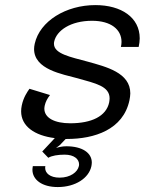

<svg xmlns="http://www.w3.org/2000/svg" viewBox="-20 -537 615 765"><path d="M360 -516.7C243.3 -516.7 138.3 -453.3 118.3 -362.5C116.7 -355 115.8 -348.3 115.8 -341.7C115.8 -260 228.3 -241.7 289.2 -225C359.2 -205 416.7 -194.2 416.7 -145C416.7 -140 415.8 -135 415 -129.2C403.3 -73.3 344.2 -45.8 260 -45.8C198.3 -45.8 156.7 -66.7 156.7 -104.2C156.7 -108.3 157.5 -112.5 158.3 -116.7C161.7 -131.7 168.3 -144.2 179.2 -158.3L97.5 -183.3C89.2 -171.7 73.3 -149.2 66.7 -116.7C65 -108.3 64.2 -100.8 64.2 -93.3C64.2 -34.2 117.5 3.3 198.3 13.3L148.3 66.7L172.5 91.7C185.8 83.3 210.8 79.2 237.5 79.2C275.8 79.2 295 97.5 295 117.5C295 120 295 122.5 294.2 125C289.2 148.3 260.8 170.8 217.5 170.8C179.2 170.8 160 152.5 160 132.5C160 130 160 127.5 160.8 125H110.8C110 130 109.2 135 109.2 139.2C109.2 179.2 147.5 208.3 210 208.3C280.8 208.3 334.2 172.5 344.2 125C345 120 345.8 115 345.8 110.8C345.8 71.7 307.5 45.8 244.2 45.8C228.3 45.8 214.2 49.2 203.3 52.5C211.7 46.7 220.8 40 225.8 33.3L241.7 16.7H246.7C355.8 16.7 470.8 -20 495.8 -137.5C497.5 -147.5 499.2 -155.8 499.2 -165C499.2 -247.5 403.3 -270.8 328.3 -291.7C260.8 -310 195 -322.5 195 -362.5C195 -365 195 -367.5 195.8 -370.8C205 -415 260.8 -454.2 346.7 -454.2C422.5 -454.2 464.2 -419.2 464.2 -370C464.2 -363.3 463.3 -356.7 461.7 -350H532.5C535 -361.7 536.7 -373.3 536.7 -384.2C536.7 -467.5 463.3 -516.7 360 -516.7Z"/></svg>

Font: BoonHome
Style: Book Oblique
Weight: 400
Italic angle: -12°
Designer: Sungsit Sawaiwan
Foundry: Sungsit Sawaiwan
Version: Version 0.2